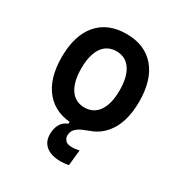

<svg xmlns="http://www.w3.org/2000/svg" viewBox="-172 -652 929 983"><g transform="rotate(30 293.0 -160.0)"><path d="M326.2 207Q270 207 239.5 182.4Q209 157.7 209 113.3Q209 77.6 223.6 53.2Q238.3 28.8 264.6 20V-14.6L374.5 -17.1L382.3 -5.4Q360.8 2.9 339.4 12.2Q317.9 21.5 303.7 36.4Q289.6 51.3 289.6 75.7Q289.6 88.9 300.3 102.1Q311 115.2 341.3 115.2Q349.6 115.2 359.9 114Q370.1 112.8 382.3 109.9L372.6 202.6Q359.9 204.6 348.1 205.8Q336.4 207 326.2 207ZM293 9.8Q184.1 9.8 124 -60.5Q64 -130.9 64 -258.8Q64 -387.2 124 -457.3Q184.1 -527.3 293 -527.3Q401.9 -527.3 461.9 -457.3Q522 -387.2 522 -258.8Q522 -130.9 461.9 -60.5Q401.9 9.8 293 9.8ZM293 -92.8Q347.2 -92.8 376.7 -136.2Q406.2 -179.7 406.2 -258.8Q406.2 -338.4 376.7 -381.6Q347.2 -424.8 293 -424.8Q238.8 -424.8 209.2 -381.6Q179.7 -338.4 179.7 -258.8Q179.7 -179.7 209.2 -136.2Q238.8 -92.8 293 -92.8Z"/></g></svg>

Font: Cascadia Code Medium
Style: Regular
Weight: 500
Monospace: yes
Designer: Aaron Bell
Foundry: Saja Typeworks
Version: Version 2407.024